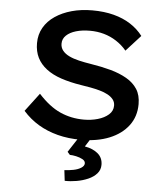

<svg xmlns="http://www.w3.org/2000/svg" viewBox="-62 -767 926 1067"><g transform="rotate(5 401.0 -233.5)"><path d="M409 10Q338 10 278.5 -5.5Q219 -21 170.5 -50Q122 -79 83 -123L160 -225Q221 -158 282.5 -130.5Q344 -103 415 -103Q456 -103 492.5 -113.5Q529 -124 552.5 -144.5Q576 -165 576 -195Q576 -215 564.5 -229.5Q553 -244 533.5 -254.5Q514 -265 489 -272Q464 -279 437 -284Q410 -289 383 -293Q320 -303 271 -319.5Q222 -336 188 -362Q154 -388 136.5 -423Q119 -458 119 -504Q119 -552 141 -590.5Q163 -629 203 -656Q243 -683 295.5 -697.5Q348 -712 410 -712Q476 -712 529.5 -698Q583 -684 624 -657.5Q665 -631 693 -594L612 -505Q587 -535 554.5 -556Q522 -577 485 -587.5Q448 -598 407 -598Q363 -598 329 -588Q295 -578 275 -559Q255 -540 255 -513Q255 -491 268 -474.5Q281 -458 304.5 -446.5Q328 -435 360 -427.5Q392 -420 430 -414Q488 -405 539 -391Q590 -377 629 -354.5Q668 -332 689.5 -298.5Q711 -265 711 -215Q711 -146 673 -95.5Q635 -45 567.5 -17.5Q500 10 409 10ZM339 245 332 186Q357 185 382.5 180Q408 175 425 164Q442 153 442 139Q442 125 426.5 116.5Q411 108 390.5 103.5Q370 99 355 99L341 83L411 -24H478L434 45Q480 53 507.5 76.5Q535 100 535 139Q535 167 517 187.5Q499 208 469.5 221Q440 234 405.5 240Q371 246 339 245Z"/></g></svg>

Font: Lexend Giga Medium
Style: Regular
Weight: 500
Designer: Bonnie Shaver-Troup, Thomas Jockin
Foundry: Lexend
Version: Version 1.007